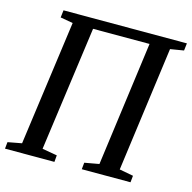

<svg xmlns="http://www.w3.org/2000/svg" viewBox="-108 -851 958 959"><g transform="rotate(15 371.0 -371.5)"><path d="M0.5 0 4 -34.5 76 -48 164.5 -693.5 99.5 -705 104 -743H742L737.5 -705L668 -693.5L581 -48L653 -34.5L649.5 0H397.5L401 -34.5L476 -48L562.5 -692H270.5L182 -48L259 -34.5L256 0Z"/></g></svg>

Font: Merriweather 48pt
Style: Italic
Weight: 400
Italic angle: -7.8°
Version: Version 2.101